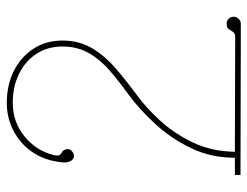

<svg xmlns="http://www.w3.org/2000/svg" viewBox="-104 -644 747 580"><g transform="rotate(-90 270.0 -353.5)"><path d="M489 0 32 -1V-18H84Q84 -91 113.5 -151.5Q143 -212 186.5 -259Q230 -306 272 -337Q312 -366 345.5 -394.5Q379 -423 399.5 -458Q420 -493 420 -539Q420 -584 397.5 -618Q375 -652 336.5 -670.5Q298 -689 250 -689Q192 -689 148.5 -653.5Q105 -618 92 -565Q89 -552 92.5 -547Q96 -542 101.5 -539.5Q107 -537 109 -529Q113 -516 101 -508Q89 -500 79 -508Q73 -513 70.5 -524.5Q68 -536 73 -559Q80 -601 104.5 -634.5Q129 -668 167 -687.5Q205 -707 250 -707Q303 -707 345.5 -686Q388 -665 413 -627Q438 -589 438 -539Q438 -489 415.5 -450.5Q393 -412 355.5 -379.5Q318 -347 272 -313Q235 -286 196 -243.5Q157 -201 130 -144.5Q103 -88 102 -18L448 -17Q460 -17 464 -23.5Q468 -30 472.5 -36.5Q477 -43 489 -43Q497 -43 503.5 -37Q510 -31 510 -22Q510 -13 503.5 -6.5Q497 0 489 0Z"/></g></svg>

Font: Grandiflora One
Style: Regular
Weight: 400
Designer: Haesung Cho
Foundry: JAMO
Version: Version 1.000; ttfautohint (v1.8.4.7-5d5b);gftools[0.9.28]